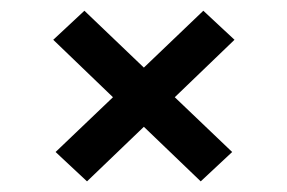

<svg xmlns="http://www.w3.org/2000/svg" viewBox="-20 -464 540 361"><path d="M308.6 -281.2 416.5 -178.2 357.4 -123 250.5 -225.6 143.6 -123 84.5 -178.2 192.4 -281.2 80.1 -389.2 138.7 -443.8 250.5 -336.9 362.3 -443.8 420.9 -389.2Z"/></svg>

Font: Vesper Libre Medium
Style: Regular
Weight: 500
Designer: Robert Keller & Kimya Gandhi
Foundry: Mota Italic
Version: Version 1.058